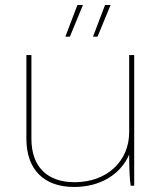

<svg xmlns="http://www.w3.org/2000/svg" viewBox="-20 -739 649 764"><path d="M240 -593H258L310 -719H288ZM350 -593H368L420 -719H398ZM275 5C379 5 460 -45 494 -124C494 -65 496 -26 500 0H514V-520H494V-213C494 -97 405 -14 277 -14C167 -14 105 -76 105 -187V-520H85V-187C85 -65 154 5 275 5Z"/></svg>

Font: Fixel Display Thin
Style: Regular
Weight: 100
Designer: AlfaBravo + MacPaw
Foundry: Kyrylo Tkachov, Marchela Mozhyna, Serhii Makarenko, Maria Weinstein, Zakhar Kryvoshyya
Version: Version 1.211